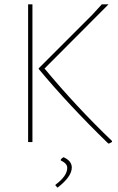

<svg xmlns="http://www.w3.org/2000/svg" viewBox="-20 -657 547 888"><path d="M482 -637 186 -340Q332 -164 498 -5V-1Q495 2 484 7L480 6Q297 -172 159 -338V-341L408 -590L451 -637ZM130 -637V0H110V-637ZM274 70Q312 87 312 118Q312 160 246 211L236 200L237 197Q291 157 291 119Q291 99 261 85V81Q266 74 274 70Z"/></svg>

Font: Alegreya Sans Thin
Style: Regular
Weight: 100
Designer: Juan Pablo del Peral
Foundry: Huerta Tipografica
Version: Version 2.007